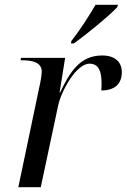

<svg xmlns="http://www.w3.org/2000/svg" viewBox="-20 -776 525 796"><path d="M276 -606 274 -596H286C344 -637 433 -711 466 -746L469 -756H376C350 -711 310 -649 276 -606ZM147 -434 56 0H149L221 -338C233 -396 295 -512 351 -512C389 -512 401 -481 401 -431C401 -422 401 -412 400 -401C458 -401 485 -430 485 -477C485 -517 459 -546 403 -546C310 -546 268 -474 229 -392H227L250 -536H67L65 -526H73C111 -526 153 -519 153 -479C153 -473 151 -453 147 -434Z"/></svg>

Font: Noto Serif Display
Style: Italic
Weight: 400
Italic angle: -12°
Designer: Monotype Design Team
Foundry: Monotype Imaging Inc.
Version: Version 2.009